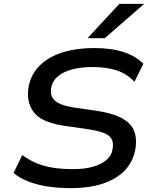

<svg xmlns="http://www.w3.org/2000/svg" viewBox="-20 -962 785 991"><path d="M346 9Q282 9 225.5 0.5Q169 -8 124.5 -26Q80 -44 50 -69L95 -162Q129 -136 169 -119.5Q209 -103 256 -96Q303 -89 357 -89Q417 -89 460 -101.5Q503 -114 529 -136Q555 -158 560 -187Q568 -224 555.5 -245Q543 -266 514 -276.5Q485 -287 441 -294L304 -314Q190 -332 151.5 -386.5Q113 -441 129 -522Q140 -570 169 -606Q198 -642 243 -666.5Q288 -691 345 -702.5Q402 -714 468 -714Q555 -714 618.5 -693Q682 -672 720 -633L674 -540Q634 -582 581.5 -599Q529 -616 456 -616Q399 -616 353.5 -604Q308 -592 280 -569Q252 -546 245 -513Q236 -470 261.5 -444.5Q287 -419 357 -408L491 -388Q603 -370 649 -322.5Q695 -275 677 -182Q666 -135 639 -99.5Q612 -64 568.5 -39.5Q525 -15 469.5 -3Q414 9 346 9ZM432 -765 596 -942H724L521 -765Z"/></svg>

Font: Nunito Sans 7pt SemiExpanded SemiBold
Style: Italic
Weight: 600
Width: 6
Italic angle: -9°
Designer: Vernon Adams
Foundry: Vernon Adams
Version: Version 3.101;gftools[0.9.27]